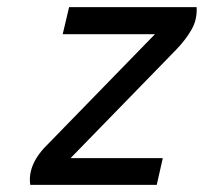

<svg xmlns="http://www.w3.org/2000/svg" viewBox="-20 -519 572 539"><path d="M174 -499H532Q534 -464 517.5 -435.5Q501 -407 475 -380L178 -75H437L420 0H65Q56 -59 118 -118L415 -423H156Z"/></svg>

Font: Panefresco 500wt
Style: Italic
Weight: 700
Foundry: Campivisivi & Chank Co
Version: Version 1.000